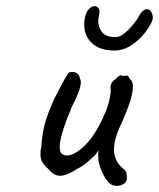

<svg xmlns="http://www.w3.org/2000/svg" viewBox="-20 -602 519 627"><path d="M303 -70Q301 -76 301 -91Q301 -106 301 -112Q295 -97 279 -85Q256 -62 233 -51Q198 -28 176 -28Q156 -28 138 -50Q125 -61 118.5 -72Q112 -83 112 -99Q112 -110 115 -123Q117 -160 125.5 -194Q134 -228 158 -281Q190 -344 204 -365Q209 -367 217 -367Q227 -367 233.5 -361Q240 -355 241 -345Q244 -341 244 -334Q244 -309 214 -252Q175 -158 175 -122Q175 -101 187 -97Q192 -94 198 -94Q223 -94 258 -128Q293 -162 325 -237Q339 -271 342 -307Q341 -310 341 -316Q341 -334 359 -345Q363 -351 370 -354.5Q377 -358 379 -354L395 -355Q398 -356 401 -349.5Q404 -343 407 -341Q414 -335 414 -319Q414 -286 385 -218Q366 -178 359.5 -156.5Q353 -135 352 -115Q352 -77 381 -52Q391 -45 393 -37Q395 -29 394 -15Q392 -6 382.5 -0.5Q373 5 362 5Q349 5 339 -2Q315 -25 303 -70ZM255 -522Q255 -530 257 -544Q261 -562 270 -572Q279 -582 289 -582Q296 -582 300.5 -577Q305 -572 305 -563L303 -550Q301 -540 301 -533Q301 -511 314.5 -495.5Q328 -480 360 -481Q377 -482 399 -504.5Q421 -527 433 -548Q446 -572 460 -572Q470 -572 475.5 -560Q481 -548 478 -538Q474 -523 456 -498.5Q438 -474 411 -455.5Q384 -437 353 -437Q307 -437 281 -460.5Q255 -484 255 -522Z"/></svg>

Font: Caveat
Style: Regular
Weight: 400
Designer: Pablo Impallari
Foundry: Pablo Impallari
Version: Version 1.500; ttfautohint (v1.6)